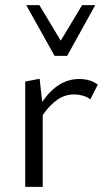

<svg xmlns="http://www.w3.org/2000/svg" viewBox="-20 -726 413 746"><path d="M78 -409 134 -420 144 -330Q205 -419 287 -419Q332 -419 360 -397L331 -340Q320 -349 302.5 -354Q285 -359 267 -359Q233 -359 203.5 -339Q174 -319 146 -279V0H78ZM82 -706H133L216 -568L299 -706H350L241 -509H192Z"/></svg>

Font: LXGW Bright TC
Style: Regular
Weight: 400
Designer: Christian Thalmann (Catharsis Fonts)
Foundry: LXGW / Christian Thalmann (Catharsis Fonts) / Fontworks Inc.
Version: Version 5.501